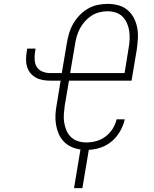

<svg xmlns="http://www.w3.org/2000/svg" viewBox="-20 -763 790 988"><path d="M361 205 394 6Q369 3 346.5 -7.5Q324 -18 307.5 -35.5Q291 -53 281.5 -75.5Q272 -98 268 -123Q264 -148 265.5 -174Q267 -200 272 -226L292 -348H237Q218 -348 199 -351.5Q180 -355 164 -364Q148 -373 136.5 -387Q125 -401 119.5 -418.5Q114 -436 114 -455Q114 -474 117 -493L120 -513H163L160 -493Q157 -473 158.5 -453Q160 -433 170 -417.5Q180 -402 198.5 -394.5Q217 -387 237 -387H298L324 -541Q328 -566 335.5 -591.5Q343 -617 356.5 -640.5Q370 -664 389.5 -684.5Q409 -705 432.5 -718.5Q456 -732 482 -737.5Q508 -743 534 -743Q562 -743 588.5 -736Q615 -729 635.5 -712Q656 -695 668.5 -671Q681 -647 686 -620.5Q691 -594 689.5 -566Q688 -538 684 -509L657 -348H335L313 -219Q310 -197 308.5 -175Q307 -153 310.5 -131.5Q314 -110 322.5 -90.5Q331 -71 346 -57Q361 -43 381.5 -36.5Q402 -30 424 -30Q450 -30 475.5 -37Q501 -44 523 -60.5Q545 -77 559.5 -100Q574 -123 580 -149H622Q615 -118 598.5 -88.5Q582 -59 556.5 -37Q531 -15 499.5 -4Q468 7 437 8L404 205ZM341 -387H621L642 -516Q646 -538 647 -560Q648 -582 645 -603Q642 -624 633.5 -643.5Q625 -663 610.5 -677.5Q596 -692 575.5 -698.5Q555 -705 533 -705Q512 -705 490.5 -699.5Q469 -694 450.5 -682Q432 -670 417 -653Q402 -636 391.5 -616.5Q381 -597 375 -576Q369 -555 366 -534Z"/></svg>

Font: Iosevka Etoile XLtObl
Style: Regular
Weight: 200
Italic angle: -9°
Designer: Belleve Invis
Foundry: Belleve Invis
Version: Version 15.5.2; ttfautohint (v1.8.4)